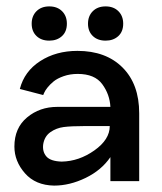

<svg xmlns="http://www.w3.org/2000/svg" viewBox="-20 -566 505 600"><path d="M134 -439Q109 -439 94 -453.5Q79 -468 79 -492Q79 -516 94 -531Q109 -546 134 -546Q159 -546 174 -531Q189 -516 189 -492Q189 -467 173.5 -453Q158 -439 134 -439ZM310 -439Q285 -439 270 -453.5Q255 -468 255 -492Q255 -516 270 -531Q285 -546 310 -546Q335 -546 350 -531Q365 -516 365 -492Q365 -467 349.5 -453Q334 -439 310 -439ZM222 -407Q311 -407 363 -355Q415 -303 415 -212V0H325V-75Q297 -34 247.5 -10Q198 14 149 14Q91 13 58 -24.5Q25 -62 25 -108Q25 -166 64.5 -199Q104 -232 159 -232H325Q323 -271 299.5 -303Q276 -335 223 -335Q199 -335 179 -328Q159 -321 147.5 -311.5Q136 -302 128.5 -292.5Q121 -283 118 -276L115 -269L42 -288Q56 -343 105.5 -375Q155 -407 222 -407ZM173 -61Q227 -62 275 -96Q323 -130 323 -172H243Q202 -172 179 -169Q156 -166 137.5 -153Q119 -140 115 -115Q112 -92 125 -77Q138 -62 173 -61Z"/></svg>

Font: MB Grotesk
Style: Regular
Weight: 400
Designer: Nawras Khrais
Foundry: Nawras Khrais
Version: Version 1.000;PS 001.000;hotconv 1.0.88;makeotf.lib2.5.64775